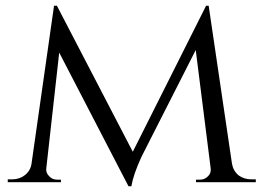

<svg xmlns="http://www.w3.org/2000/svg" viewBox="-20 -634 918 668"><path d="M787 -65Q791 -40 810 -24Q829 -10 855 -10H870V0H662V-9H677Q692 -9 704 -21Q715 -32 713 -48L661 -460L472 -88Q444 -27 437 14H427L186 -451L141 -48Q139 -33 151 -21Q162 -9 178 -9H192V0H7V-10H22Q48 -10 67 -25Q87 -41 90 -67L168 -614H178L442 -106L697 -614H706Z"/></svg>

Font: Cinzel(RUS BY LYAJKA)
Style: Regular
Weight: 400
Designer: Natanael Gama
Version: Version 1.001;PS 001.001;hotconv 1.0.56;makeotf.lib2.0.21325